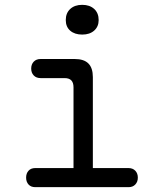

<svg xmlns="http://www.w3.org/2000/svg" viewBox="-20 -774 640 794"><path d="M511 -79Q529 -79 539.5 -68Q550 -57 550 -39.5Q550 -22 539.5 -11Q529 0 512 0H126Q108 0 98 -11Q88 -22 88 -39.5Q88 -57 98 -68Q108 -79 126 -79H284V-413Q284 -432 275 -441.5Q266 -451 247 -451H148Q130 -451 119.5 -462Q109 -473 109 -490.5Q109 -508 119.5 -519Q130 -530 148 -530H289Q327 -530 345.5 -511.5Q364 -493 364 -455V-79ZM320 -631Q289 -631 270.5 -647Q252 -663 252 -691Q252 -720 270.5 -737Q289 -754 320 -754Q351 -754 369.5 -737Q388 -720 388 -691Q388 -664 369.5 -647.5Q351 -631 320 -631Z"/></svg>

Font: Maple Mono Normal NL Light
Style: Regular
Weight: 300
Monospace: yes
Designer: subframe7536
Version: Version 7.000